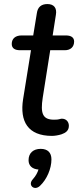

<svg xmlns="http://www.w3.org/2000/svg" viewBox="-20 -662 409 948"><path d="M237 9C249 9 269 6 284 1C304 -6 321 -17 320 -43C319 -61 307 -76 285 -76C273 -75 274 -71 247 -71C190 -71 179 -102 191 -180L228 -414H300C329 -414 346 -431 346 -457C346 -477 331 -487 305 -487H240L256 -589C262 -623 246 -642 214 -642C184 -642 166 -627 162 -597L144 -487H87C57 -487 38 -472 38 -445C38 -424 53 -414 79 -414H133L94 -172C77 -63 117 9 237 9ZM178 255C211 224 234 171 234 125C234 91 215 73 181 73C145 73 121 93 121 129C121 156 139 173 170 175C165 191 157 206 143 222C114 252 150 283 178 255Z"/></svg>

Font: SN Pro Medium
Style: Italic
Weight: 400
Italic angle: -9°
Designer: Tobias Whetton
Foundry: Supernotes
Version: Version 1.001;Glyphs 3.2 (3249)